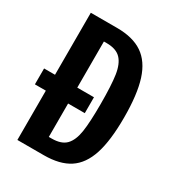

<svg xmlns="http://www.w3.org/2000/svg" viewBox="-159 -721 750 817"><g transform="rotate(30 216.0 -312.5)"><path d="M240.2 -320.3V-242.2H-4.9V-320.3ZM177.7 -625Q255.9 -625 303.2 -592.8Q350.6 -560.5 372.6 -491.7Q394.5 -422.9 394.5 -309.6Q394.5 -196.3 372.6 -128.9Q350.6 -61.5 303.7 -30.8Q256.8 0 178.7 0H48.8V-625ZM171.9 -78.1Q219.7 -78.1 242.2 -101.6Q264.6 -125 272 -172.4Q279.3 -219.7 279.3 -309.6Q279.3 -401.4 272 -450.2Q264.6 -499 241.7 -522.9Q218.8 -546.9 171.9 -546.9H158.2V-78.1Z"/></g></svg>

Font: Sudo Variable
Style: Regular
Weight: 400
Monospace: yes
Designer: Jens Kutilek
Foundry: Jens Kutilek
Version: Version 0.040